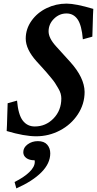

<svg xmlns="http://www.w3.org/2000/svg" viewBox="-20 -755 539 1067"><path d="M350.1 -734.9Q400.4 -734.9 498.5 -705.6Q497.6 -692.9 496.8 -671.1Q496.1 -649.4 495.1 -613Q494.1 -576.7 493.2 -551.3L440.4 -536.6Q434.1 -614.3 411.4 -647.2Q388.7 -680.2 349.6 -680.2Q309.6 -680.2 279.8 -650.6Q250 -621.1 250 -580.6Q250 -543 292 -497.1L369.6 -411.6Q449.2 -323.7 450.2 -244.1Q450.2 -176.8 412.6 -119.6Q375 -62.5 313 -30Q251 2.4 181.2 2.4Q115.2 2.4 17.1 -26.9Q18.1 -39.6 18.8 -61.3Q19.5 -83 20.5 -119.4Q21.5 -155.8 22.5 -181.2L74.7 -195.8Q81.5 -117.2 106.7 -84.7Q131.8 -52.2 173.3 -52.2Q234.4 -52.2 277.6 -96.9Q320.8 -141.6 320.8 -208Q320.8 -220.7 317.1 -234.4Q313.5 -248 303.5 -264.6Q293.5 -281.2 286.6 -292.5Q279.8 -303.7 262.5 -324.2Q245.1 -344.7 238.3 -353Q231.4 -361.3 209.7 -385Q188 -408.7 183.6 -413.6Q123 -481 123 -540.5Q123 -594.2 155 -639.4Q187 -684.6 239 -709.7Q291 -734.9 350.1 -734.9ZM70.8 292 61 256.3Q112.3 231 142.8 201.7Q173.3 172.4 173.3 144.5Q173.3 135.7 171.9 135.7Q143.1 135.7 126.2 123.3Q109.4 110.8 109.4 90.8Q109.4 64.9 133.8 47.1Q158.2 29.3 190.4 29.3Q225.1 29.3 242.2 48.8Q259.3 68.4 259.3 97.2Q259.3 152.8 210.2 202.4Q161.1 252 70.8 292Z"/></svg>

Font: Flanker
Style: Bold Italic
Weight: 700
Italic angle: -12°
Designer: Flanker
Version: Version 2.000